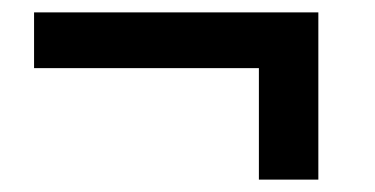

<svg xmlns="http://www.w3.org/2000/svg" viewBox="-20 -432 606 310"><path d="M494 -142H398V-322H35V-412H494Z"/></svg>

Font: QuotatisMedium
Style: Regular
Weight: 500
Designer: Julieta Ulanovsky
Foundry: Quotatis-Medium
Version: Version 4.000;PS 004.000;hotconv 1.0.88;makeotf.lib2.5.64775